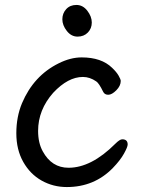

<svg xmlns="http://www.w3.org/2000/svg" viewBox="-20 -728 570 776"><path d="M351 -637Q351 -613 335 -596.5Q319 -580 293.5 -580Q268 -580 250 -603Q232 -626 232 -650Q232 -674 247.5 -691Q263 -708 289 -708Q315 -708 333 -684.5Q351 -661 351 -637ZM474 -165Q496 -165 496 -144Q496 -134 481 -107Q466 -80 436 -49Q361 28 250 28Q195 28 148.5 2Q102 -24 74 -73.5Q46 -123 46 -189.5Q46 -256 69 -311Q116 -422 217 -472Q265 -496 310 -496Q390 -496 433 -454Q451 -437 459.5 -422Q468 -407 468 -401Q468 -381 450 -363Q432 -345 417.5 -345Q403 -345 397 -357Q380 -392 369 -399Q343 -417 315 -417Q255 -417 195 -353Q134 -284 134 -199Q134 -150 153 -116Q189 -50 257 -50Q349 -50 446 -147Q464 -165 474 -165Z"/></svg>

Font: LXGW ZhenKai
Style: Regular
Weight: 400
Designer: LXGW / Fontworks Inc.
Foundry: LXGW / Fontworks Inc.
Version: Version 0.800;June 8, 2025